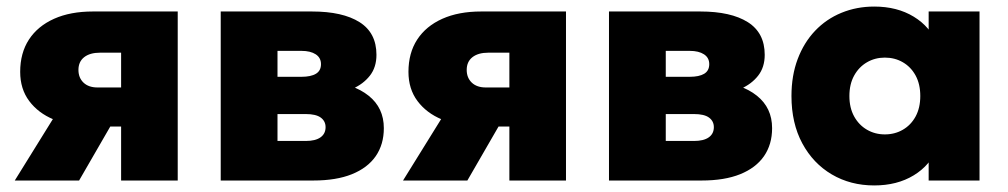

<svg xmlns="http://www.w3.org/2000/svg" viewBox="-20 -550 3070 585"><path d="M25 0 196.5 -276.5 247 -167Q189.5 -167 143 -186.2Q96.5 -205.5 69 -242.2Q41.5 -279 41.5 -331Q41.5 -388.5 68.2 -429.5Q95 -470.5 144.8 -492.8Q194.5 -515 263 -515H521.5V0H349V-389.5H285Q254 -389.5 236.5 -375.8Q219 -362 219 -337Q219 -313 234.5 -298.2Q250 -283.5 277 -283.5H365V-164.5H316L221 0Z M652.5 0V-515H930.5Q1024 -515 1075.5 -482.5Q1127 -450 1127 -383Q1127 -345 1107 -319.5Q1087 -294 1054.2 -279.5Q1021.5 -265 981.5 -260L979 -301Q1056.5 -295.5 1103 -258.5Q1149.5 -221.5 1149.5 -159.5Q1149.5 -110 1124.8 -74.2Q1100 -38.5 1052.2 -19.2Q1004.5 0 935 0ZM825.5 -120.5H911.5Q941 -120.5 956.5 -131.5Q972 -142.5 972 -162.5Q972 -181 957.2 -191.8Q942.5 -202.5 911.5 -202.5H810V-316H898.5Q927 -316 942.5 -325.2Q958 -334.5 958 -354.5Q958 -374 942 -384.5Q926 -395 898.5 -395H825.5Z M1208 0 1379.5 -276.5 1430 -167Q1372.5 -167 1326 -186.2Q1279.5 -205.5 1252 -242.2Q1224.5 -279 1224.5 -331Q1224.5 -388.5 1251.2 -429.5Q1278 -470.5 1327.8 -492.8Q1377.5 -515 1446 -515H1704.5V0H1532V-389.5H1468Q1437 -389.5 1419.5 -375.8Q1402 -362 1402 -337Q1402 -313 1417.5 -298.2Q1433 -283.5 1460 -283.5H1548V-164.5H1499L1404 0Z M1835.5 0V-515H2113.5Q2207 -515 2258.5 -482.5Q2310 -450 2310 -383Q2310 -345 2290 -319.5Q2270 -294 2237.2 -279.5Q2204.5 -265 2164.5 -260L2162 -301Q2239.5 -295.5 2286 -258.5Q2332.5 -221.5 2332.5 -159.5Q2332.5 -110 2307.8 -74.2Q2283 -38.5 2235.2 -19.2Q2187.5 0 2118 0ZM2008.5 -120.5H2094.5Q2124 -120.5 2139.5 -131.5Q2155 -142.5 2155 -162.5Q2155 -181 2140.2 -191.8Q2125.5 -202.5 2094.5 -202.5H1993V-316H2081.5Q2110 -316 2125.5 -325.2Q2141 -334.5 2141 -354.5Q2141 -374 2125 -384.5Q2109 -395 2081.5 -395H2008.5Z M2643.5 15Q2571.5 15 2514.5 -18.5Q2457.5 -52 2424.5 -113.2Q2391.5 -174.5 2391.5 -257.5Q2391.5 -320 2410.5 -370.2Q2429.5 -420.5 2463.5 -456.2Q2497.5 -492 2543.8 -511Q2590 -530 2643.5 -530Q2713.5 -530 2764 -499.2Q2814.5 -468.5 2834.5 -416.5L2809.5 -377.5V-515H2964.5V0H2809.5V-137.5L2834.5 -98.5Q2814.5 -46.5 2764 -15.8Q2713.5 15 2643.5 15ZM2676 -140.5Q2706.5 -140.5 2731 -154.8Q2755.5 -169 2769.8 -195.2Q2784 -221.5 2784 -257.5Q2784 -293.5 2769.8 -319.8Q2755.5 -346 2731 -360.2Q2706.5 -374.5 2676 -374.5Q2646 -374.5 2621.5 -360.2Q2597 -346 2582.5 -319.8Q2568 -293.5 2568 -257.5Q2568 -221.5 2582.5 -195.2Q2597 -169 2621.5 -154.8Q2646 -140.5 2676 -140.5Z"/></svg>

Font: Geologica Cursive ExtraBold
Style: Regular
Weight: 800
Designer: Sindre Bremnes, Frode Helland
Foundry: Monokrom Skriftforlag AS
Version: Version 1.010;gftools[0.9.28]